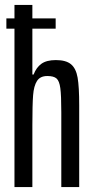

<svg xmlns="http://www.w3.org/2000/svg" viewBox="-20 -763 380 783"><path d="M303 -334V0H230V-305Q230 -374 226 -403.5Q222 -433 210.5 -443Q199 -453 173 -453Q144 -453 131 -433Q118 -413 115 -374.5Q112 -336 112 -253V0H39V-646H6V-688H39V-743H112V-688H207V-646H112V-459H117Q128 -488 149 -503Q170 -518 208 -518Q249 -518 269.5 -501Q290 -484 296.5 -446.5Q303 -409 303 -334Z"/></svg>

Font: Saira Ultra Condensed Medium
Style: Regular
Weight: 500
Width: 1
Designer: Hector Gatti with collaboration of the Omnibus-Type team
Foundry: Omnibus-Type
Version: Version 1.001; ttfautohint (v1.8)